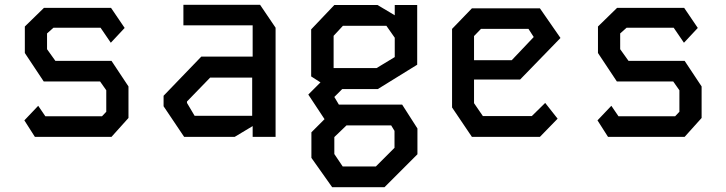

<svg xmlns="http://www.w3.org/2000/svg" viewBox="-20 -573 3040 804"><path d="M164 -540H445L502 -456L444 -394L401 -457H204L177 -433V-367L212 -318H447L518 -211V-79L447 0H126L82 -69L140 -130L170 -86H407L425 -105V-195L399 -232H163L84 -351V-462Z M748 -553V-467H1038V-336H823L665 -172V-128L751 0H963L1038 -45V0H1134V-457L1069 -553ZM763 -142V-148L860 -248H1036V-88H795Z M1431 -48H1618L1632 -25V46L1554 124H1415L1380 72V1ZM1377 -423 1416 -465H1598L1633 -415V-334L1557 -288H1377ZM1562 -200 1727 -302V-552H1633V-509L1561 -552H1380L1283 -450V-253L1322 -228L1271 -177L1339 -74L1284 -19V88L1371 211H1590L1728 73V-35L1664 -135H1399L1380 -167L1413 -200Z M1956 -538 1873 -452V-123L1956 0H2241L2315 -76L2263 -142L2207 -87H2002L1965 -141V-240H2158L2327 -414L2241 -538ZM1965 -422 1994 -452H2193L2215 -418L2123 -321H1965Z M2564 -540H2845L2902 -456L2844 -394L2801 -457H2604L2577 -433V-367L2612 -318H2847L2918 -211V-79L2847 0H2526L2482 -69L2540 -130L2570 -86H2807L2825 -105V-195L2799 -232H2563L2484 -351V-462Z"/></svg>

Font: Kode Mono Medium
Style: Regular
Weight: 500
Monospace: yes
Designer: Isa Ozler
Foundry: Kadena LLC
Version: Version 1.206;gftools[0.9.28]